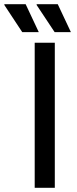

<svg xmlns="http://www.w3.org/2000/svg" viewBox="-78 -888 365 908"><path d="M86.1 0V-686H181.2V0ZM180.4 -736 94.8 -865 95.8 -868H195.2L257.3 -736ZM27.2 -736 -57.9 -865 -56.9 -868H43.4L105.4 -736Z"/></svg>

Font: Archivo SemiBold
Style: Regular
Weight: 600
Designer: Hector Gatti
Foundry: Omnibus-Type
Version: Version 2.001